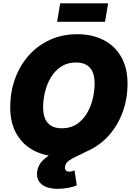

<svg xmlns="http://www.w3.org/2000/svg" viewBox="-20 -947 811 1174"><path d="M349.6 10.3Q259.8 10.3 190.4 -24.7Q121.1 -59.6 81.8 -127Q42.5 -194.3 42.5 -291.5Q42.5 -382.8 71.3 -463.6Q100.1 -544.4 154.1 -606Q208 -667.5 283.7 -702.6Q359.4 -737.8 453.1 -737.8Q542.5 -737.8 611.6 -703.1Q680.7 -668.5 720.2 -600.8Q759.8 -533.2 759.8 -435.5Q759.8 -344.2 730.7 -263.4Q701.7 -182.6 647.5 -121.1Q593.3 -59.6 517.8 -24.7Q442.4 10.3 349.6 10.3ZM357.9 -162.6Q410.6 -162.6 448.7 -187.5Q486.8 -212.4 511.2 -253.7Q535.6 -294.9 547.1 -343Q558.6 -391.1 558.6 -437Q558.6 -479.5 545.9 -507.8Q533.2 -536.1 507.8 -550.5Q482.4 -564.9 444.8 -564.9Q392.1 -564.9 353.8 -539.8Q315.4 -514.6 291 -473.6Q266.6 -432.6 255.1 -384.5Q243.7 -336.4 243.7 -290.5Q243.7 -248.5 256.3 -220Q269 -191.4 294.4 -177Q319.8 -162.6 357.9 -162.6ZM334 207.5Q266.6 207.5 232.9 178.5Q199.2 149.4 208 97.7Q214.4 59.1 243.9 31.5Q273.4 3.9 317.6 -18.3Q361.8 -40.5 413.3 -63.5Q464.8 -86.4 516.1 -116Q567.4 -145.5 611.6 -187.5Q655.8 -229.5 684.8 -290Q713.9 -350.6 720.2 -435.5H759.3Q754.4 -341.3 732.2 -273.2Q710 -205.1 676.5 -158.7Q643.1 -112.3 604.2 -81.3Q565.4 -50.3 527.1 -30Q488.8 -9.8 456.1 5.1Q423.3 20 402.3 34.7Q381.3 49.3 377.9 69.8Q375.5 85.4 382.1 94Q388.7 102.5 404.3 102.5Q412.6 102.5 420.2 100.6Q427.7 98.6 436 94.7L449.2 186.5Q427.2 196.3 394.8 201.9Q362.3 207.5 334 207.5ZM641.1 -926.8 622.1 -813.5H329.1L348.1 -926.8Z"/></svg>

Font: Inter 17pt Black
Style: Italic
Weight: 900
Italic angle: -9.3988°
Version: Version 4.001;git-66647c0bb